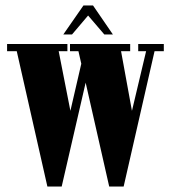

<svg xmlns="http://www.w3.org/2000/svg" viewBox="-20 -685 626 705"><path d="M154 0 41.5 -497H6V-523.5H227.5V-497H195.5L238.5 -278L278.5 -451L268 -497H237V-523.5H458V-497H424.5L464.5 -278L516.5 -497H487.5V-523.5H581.5V-497H547.5L434 0H381L294.5 -381.5L206.5 0ZM212.5 -558.5 286.5 -665H321.5L394.5 -558.5H363L303.5 -628L244.5 -558.5Z"/></svg>

Font: Imbue 50pt Black
Style: Regular
Weight: 900
Designer: Tyler Finck
Foundry: Etcetera Type Company
Version: Version 1.102; ttfautohint (v1.8.3)